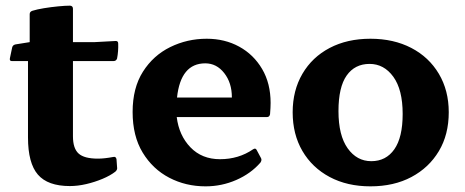

<svg xmlns="http://www.w3.org/2000/svg" viewBox="-20 -646 1646 679"><path d="M227 12Q149 12 114 -28.5Q79 -69 79 -160V-430H22Q13 -430 15 -440L23 -478Q25 -487 35 -489L85 -497V-596Q85 -605 95 -608Q111 -613 135.5 -617Q160 -621 185.5 -623.5Q211 -626 228 -626Q238 -625 238 -615V-497H314L388 -501Q398 -502 398 -492Q399 -465 394 -439Q391 -430 381 -430H238V-164Q238 -121 258 -103Q278 -85 326 -85Q338 -85 351.5 -86.5Q365 -88 381 -91Q390 -93 392 -83L394 -55Q396 -46 388 -39Q370 -25 342.5 -13.5Q315 -2 285 5Q255 12 227 12Z M707 13Q637 13 578.5 -17.5Q520 -48 484.5 -106.5Q449 -165 449 -250Q449 -335 485.5 -392.5Q522 -450 582 -479.5Q642 -509 711 -509Q775 -509 826 -481Q877 -453 907 -402Q937 -351 937 -282Q937 -266 935 -242Q933 -232 924 -232H605Q613 -167 653.5 -125Q694 -83 758 -83Q824 -83 875 -118Q884 -124 888 -115L903 -87Q907 -80 901 -71Q867 -32 815.5 -9.5Q764 13 707 13ZM706 -422Q619 -422 606 -301H800V-302Q800 -353 773 -387.5Q746 -422 706 -422Z M1290 13Q1208 13 1146 -20Q1084 -53 1049.5 -112Q1015 -171 1015 -249Q1015 -326 1049.5 -385Q1084 -444 1146 -476.5Q1208 -509 1290 -509Q1372 -509 1434.5 -476.5Q1497 -444 1532 -385Q1567 -326 1567 -249Q1567 -170 1532 -111.5Q1497 -53 1435 -20Q1373 13 1290 13ZM1293 -76Q1345 -76 1374.5 -118Q1404 -160 1404 -243Q1404 -329 1371 -374.5Q1338 -420 1287 -420Q1235 -420 1206 -379Q1177 -338 1177 -253Q1177 -167 1209.5 -121.5Q1242 -76 1293 -76Z"/></svg>

Font: Hahmlet
Style: Bold
Weight: 700
Designer: Minjoo Ham & Mark Frömberg
Foundry: hypertype
Version: Version 1.002; ttfautohint (v1.8.3)